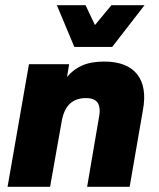

<svg xmlns="http://www.w3.org/2000/svg" viewBox="-20 -716 610 736"><path d="M9 0 91 -470H245L237 -421Q261 -450 295 -465Q329 -480 380 -480Q424 -480 455.5 -467.5Q487 -455 506 -431Q525 -407 530.5 -372.5Q536 -338 528 -295L477 0H314L360 -270Q363 -284 362 -297Q361 -310 356 -319.5Q351 -329 339.5 -334.5Q328 -340 309 -340Q271 -340 247.5 -318Q224 -296 216 -248L172 0ZM265 -536 198 -696H308L344 -620L407 -696H534L410 -536Z"/></svg>

Font: Gantari ExtraBold
Style: Italic
Weight: 800
Italic angle: -10°
Designer: Anugrah Pasau
Foundry: Lafontype
Version: Version 1.000